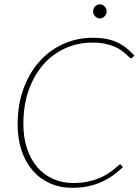

<svg xmlns="http://www.w3.org/2000/svg" viewBox="-20 -892 672 920"><path d="M64.5 0ZM330.5 -15Q369 -15 400 -21.5Q431 -28 454.8 -38Q478.5 -48 496.2 -59.5Q514 -71 526 -81Q538 -91 545.2 -97.5Q552.5 -104 555.5 -104Q557.5 -104 559.5 -102L569 -91Q546 -69 520.2 -50.8Q494.5 -32.5 465 -19.5Q435.5 -6.5 401.2 0.8Q367 8 327 8Q267.5 8 219 -13.8Q170.5 -35.5 136.2 -75.2Q102 -115 83.2 -171.2Q64.5 -227.5 64.5 -296.5Q64.5 -389 92 -465.2Q119.5 -541.5 168 -596.2Q216.5 -651 282.5 -681Q348.5 -711 425 -711Q460.5 -711 488.5 -705.8Q516.5 -700.5 540 -689.8Q563.5 -679 583.8 -663.2Q604 -647.5 623.5 -626.5L616 -617Q612.5 -613.5 607 -613.5Q603.5 -613.5 598.2 -619Q593 -624.5 583.8 -632.8Q574.5 -641 561 -650.8Q547.5 -660.5 528 -668.8Q508.5 -677 482.8 -682.5Q457 -688 423 -688Q353 -688 292.8 -660.8Q232.5 -633.5 187.8 -582.8Q143 -532 117.5 -459.8Q92 -387.5 92 -298Q92 -232.5 109.5 -180.2Q127 -128 158.5 -91.2Q190 -54.5 234 -34.8Q278 -15 330.5 -15ZM491 -837Q491 -830.5 488.2 -824.5Q485.5 -818.5 481 -813.8Q476.5 -809 470.5 -806.2Q464.5 -803.5 458.5 -803.5Q445.5 -803.5 435.8 -813.8Q426 -824 426 -837Q426 -851 435.8 -861.2Q445.5 -871.5 458.5 -871.5Q471 -871.5 481 -861.2Q491 -851 491 -837Z"/></svg>

Font: Lato Thin
Style: Italic
Weight: 200
Italic angle: -7°
Designer: Lukasz Dziedzic
Foundry: tyPoland Lukasz Dziedzic
Version: Version 2.007; 2014-02-27